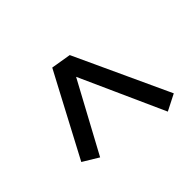

<svg xmlns="http://www.w3.org/2000/svg" viewBox="-103 -694 706 706"><g transform="rotate(45 250.0 -340.5)"><path d="M383 -131 143 -258 62 -301 75 -379 445 -550 477 -487 148 -339 420 -192Z"/></g></svg>

Font: Iosevka Gothic
Style: Italic
Weight: 400
Italic angle: -9°
Monospace: yes
Designer: Belleve Invis
Foundry: Belleve Invis
Version: Version 15.5.1; ttfautohint (v1.8.4)